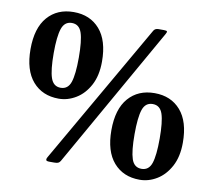

<svg xmlns="http://www.w3.org/2000/svg" viewBox="-83 -856 1070 963"><g transform="rotate(10 452.0 -374.5)"><path d="M35 -540Q35 -647.5 84.2 -704Q133.5 -760.5 217 -760.5Q300.5 -760.5 349.8 -704Q399 -647.5 399 -540Q399 -468.5 372.5 -419.2Q346 -370 304.2 -344.8Q262.5 -319.5 217 -319.5Q133.5 -319.5 84.2 -376.2Q35 -433 35 -540ZM649.5 -750H677.5Q692 -750 693.5 -746Q695 -742 689.5 -732.5L282 -13.5Q277 -5.5 270.5 -2.8Q264 0 250.5 0H226Q209.5 0 209 -7Q208.5 -14 213.5 -21.5L625.5 -738Q633 -750 649.5 -750ZM153 -540Q153 -454.5 166.5 -414.8Q180 -375 217 -375Q254.5 -375 267.8 -414.8Q281 -454.5 281 -540Q281 -625.5 267.8 -665.2Q254.5 -705 217 -705Q180 -705 166.5 -665.2Q153 -625.5 153 -540ZM505 -210Q505 -317.5 554.2 -374Q603.5 -430.5 687 -430.5Q770.5 -430.5 819.8 -374Q869 -317.5 869 -210Q869 -138.5 842.5 -89.2Q816 -40 774.5 -14.8Q733 10.5 687 10.5Q603.5 10.5 554.2 -46.2Q505 -103 505 -210ZM623 -210Q623 -124.5 636.2 -84.8Q649.5 -45 687 -45Q724.5 -45 737.8 -84.8Q751 -124.5 751 -210Q751 -295.5 737.8 -335.2Q724.5 -375 687 -375Q649.5 -375 636.2 -335.2Q623 -295.5 623 -210Z"/></g></svg>

Font: Besley* Narrow Medium
Style: Regular
Weight: 500
Width: 4
Designer: Owen Earl
Foundry: indestructible type*
Version: Version 3.000; ttfautohint (v1.8.3)